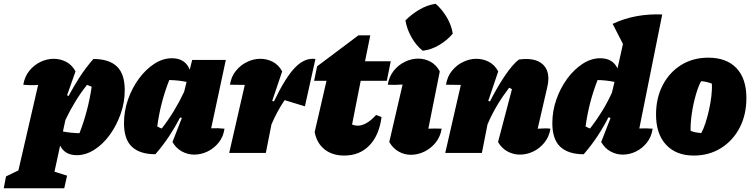

<svg xmlns="http://www.w3.org/2000/svg" viewBox="-111 -814 3996 1022"><path d="M-91 188 -79 125Q-41 106 -13 93L92 -362Q54 -359 13 -363Q20 -406 45 -437Q70 -468 104.5 -484.5Q139 -501 175 -501Q210 -501 241 -485Q272 -469 291 -434L246 -307L254 -303Q281 -354 313 -403.5Q345 -453 386 -500Q469 -500 511 -460.5Q553 -421 553 -334Q553 -270 531.5 -208.5Q510 -147 474 -97Q438 -47 392 -17.5Q346 12 298 12Q234 12 209 -39L179 100L246 121L231 188ZM224 -114Q266 -106 312 -105Q358 -223 377 -352Q365 -358 352 -362Q286 -279 237 -175Z M716 7Q634 7 591.5 -32.5Q549 -72 549 -159Q549 -223 570.5 -284.5Q592 -346 628.5 -395.5Q665 -445 710.5 -474.5Q756 -504 804 -504Q875 -504 899 -443L912 -495H1091L1013 -131Q1049 -133 1084 -129Q1078 -86 1053 -55Q1028 -24 993.5 -7.5Q959 9 923 9Q889 9 858 -7.5Q827 -24 807 -58L857 -186L848 -189Q822 -139 789.5 -89.5Q757 -40 716 7ZM726 -141Q738 -134 750 -130Q785 -175 814.5 -223.5Q844 -272 869 -325L882 -378Q839 -387 790 -388Q743 -269 726 -141Z M1109 0 1192 -362Q1167 -362 1113 -363Q1120 -407 1145 -437.5Q1170 -468 1204.5 -484.5Q1239 -501 1275 -501Q1310 -501 1341 -485Q1372 -469 1391 -434L1338 -277L1347 -274Q1410 -405 1461.5 -456.5Q1513 -508 1568 -500L1512 -248L1404 -281Q1365 -224 1334 -152L1304 0Z M1721 14Q1658 14 1616.5 -19Q1575 -52 1564 -111L1627 -384H1561L1577 -461L1797 -626H1860L1832 -488H1969L1948 -384H1809L1763 -151Q1778 -145 1793 -145Q1839 -145 1891 -202L1920 -191Q1907 -93 1855 -39.5Q1803 14 1721 14Z M2240 -129Q2233 -86 2208 -55Q2183 -24 2148 -7Q2113 10 2076 10Q2042 10 2011.5 -7Q1981 -24 1961 -58L2032 -364Q1991 -361 1953 -363Q1960 -406 1984.5 -437Q2009 -468 2044 -485Q2079 -502 2115 -502Q2150 -502 2180.5 -485.5Q2211 -469 2230 -434L2169 -129Q2204 -131 2240 -129ZM2208 -794Q2243 -763 2267.5 -721.5Q2292 -680 2299 -635Q2271 -601 2228 -575Q2185 -549 2139 -544Q2105 -571 2080 -614.5Q2055 -658 2047 -705Q2078 -737 2120 -762Q2162 -787 2208 -794Z M2259 0 2342 -362Q2317 -362 2263 -363Q2270 -407 2295 -437.5Q2320 -468 2354.5 -484.5Q2389 -501 2425 -501Q2460 -501 2491 -485Q2522 -469 2541 -434L2488 -277L2497 -274Q2536 -351 2577 -411.5Q2618 -472 2651 -497Q2671 -500 2689 -500Q2746 -500 2777 -472.5Q2808 -445 2808 -395Q2808 -374 2802 -350L2751 -129Q2777 -130 2790 -130.5Q2803 -131 2819 -129Q2812 -86 2787 -55Q2762 -24 2727.5 -7.5Q2693 9 2656 9Q2622 9 2591 -7.5Q2560 -24 2540 -58L2614 -339Q2607 -344 2599 -347Q2564 -301 2535.5 -253.5Q2507 -206 2484 -152L2454 0Z M3321 -752H3322V-751ZM2996 7Q2914 7 2871.5 -32.5Q2829 -72 2829 -159Q2829 -223 2850.5 -284.5Q2872 -346 2908.5 -395.5Q2945 -445 2990.5 -474.5Q3036 -504 3084 -504Q3150 -504 3176 -450L3205 -580L3150 -687Q3212 -716 3278 -728Q3344 -740 3414 -737L3292 -130Q3326 -132 3363 -129Q3357 -86 3332.5 -55Q3308 -24 3274 -7.5Q3240 9 3204 9Q3170 9 3139.5 -7.5Q3109 -24 3089 -58L3139 -186L3128 -190Q3102 -139 3069.5 -89.5Q3037 -40 2996 7ZM3006 -141Q3018 -134 3030 -130Q3064 -174 3093 -221Q3122 -268 3146 -320L3160 -378Q3117 -387 3070 -388Q3023 -269 3006 -141Z M3582 14Q3488 14 3434.5 -43.5Q3381 -101 3381 -204Q3381 -293 3417 -361.5Q3453 -430 3515.5 -468.5Q3578 -507 3659 -507Q3756 -507 3809 -451.5Q3862 -396 3862 -292Q3862 -203 3826 -134Q3790 -65 3726.5 -25.5Q3663 14 3582 14ZM3622 -106Q3633 -126 3643.5 -157.5Q3654 -189 3662.5 -226.5Q3671 -264 3675.5 -301.5Q3680 -339 3678 -369Q3665 -374 3650.5 -377.5Q3636 -381 3621 -382Q3606 -355 3592.5 -308Q3579 -261 3571.5 -210Q3564 -159 3565 -118Q3578 -112 3592 -109.5Q3606 -107 3622 -106Z"/></svg>

Font: Piazzolla Black
Style: Italic
Weight: 900
Italic angle: -11.3°
Designer: Juan Pablo del Peral
Foundry: Huerta Tipografica
Version: Version 1.330